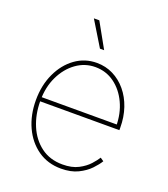

<svg xmlns="http://www.w3.org/2000/svg" viewBox="-140 -860 853 972"><g transform="rotate(20 286.0 -374.0)"><path d="M300.8 11.7Q229.5 11.7 176 -25.6Q122.6 -63 93 -127.2Q63.5 -191.4 63.5 -271.5Q63.5 -351.6 93.3 -415.5Q123 -479.5 174.3 -516.6Q225.6 -553.7 290 -553.7Q337.9 -553.7 378.4 -533.4Q418.9 -513.2 449.2 -476.8Q479.5 -440.4 496.1 -391.6Q512.7 -342.8 512.7 -285.2V-272.5H75.2V-294.9H500.5L490.7 -285.2Q490.7 -353.5 464.6 -409.4Q438.5 -465.3 393.3 -498.3Q348.1 -531.2 290 -531.2Q233.9 -531.2 187.5 -497.8Q141.1 -464.4 113.5 -407Q85.9 -349.6 85.9 -277.3V-274.4Q85.9 -202.6 111.1 -142.8Q136.2 -83 184.3 -46.9Q232.4 -10.7 300.8 -10.7Q351.6 -10.7 385.7 -28.6Q419.9 -46.4 440.9 -69.8Q461.9 -93.3 471.7 -109.4L490.2 -96.7Q478 -76.2 453.9 -50.8Q429.7 -25.4 391.8 -6.8Q354 11.7 300.8 11.7ZM279.3 -626.5 197.8 -760.3H227.1L301.8 -626.5Z"/></g></svg>

Font: Inter Thin
Style: Regular
Weight: 250
Designer: Rasmus Andersson
Foundry: rsms
Version: Version 4.001;git-66647c0bb